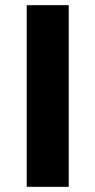

<svg xmlns="http://www.w3.org/2000/svg" viewBox="-20 -720 368 740"><path d="M83 0H245V-700H83Z"/></svg>

Font: AWKNG-Font
Style: Bold
Weight: 700
Designer: Awakening Church
Foundry: Awakening Church
Version: Version 1.700;PS 001.700;hotconv 1.0.88;makeotf.lib2.5.64775